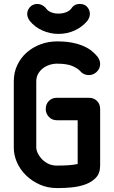

<svg xmlns="http://www.w3.org/2000/svg" viewBox="-20 -944 579 974"><path d="M276 -875Q298 -875 317 -882.5Q336 -890 347 -908Q361 -924 385 -924Q404 -924 417 -914Q436 -897 436 -873Q436 -856 423 -838Q397 -807 359 -789.5Q321 -772 276 -772Q235 -772 196 -789Q157 -806 131 -838Q118 -856 118 -873Q118 -896 137 -913Q152 -924 169 -924Q192 -924 211 -905Q221 -889 238.5 -882Q256 -875 276 -875ZM475 -656Q488 -638 488 -620Q488 -594 468 -577Q451 -563 431 -563Q404 -563 387 -583Q376 -596 348.5 -608.5Q321 -621 269 -621Q249 -621 230 -614.5Q211 -608 196.5 -596.5Q182 -585 173 -568.5Q164 -552 164 -531V-194Q164 -184 170.5 -169Q177 -154 190 -139.5Q203 -125 222.5 -114.5Q242 -104 269 -104Q297 -104 323.5 -105.5Q350 -107 374 -112V-334H269Q244 -334 228 -351Q212 -368 212 -391Q212 -416 228 -432Q244 -448 269 -448H431Q456 -448 472 -432Q488 -416 488 -391V-104Q488 -65 466.5 -42.5Q445 -20 413 -8.5Q381 3 345 6.5Q309 10 281 10H269Q221 10 181 -8Q141 -26 111.5 -55Q82 -84 66 -120.5Q50 -157 50 -194V-531Q50 -577 68 -614.5Q86 -652 116.5 -678.5Q147 -705 186.5 -719.5Q226 -734 269 -734Q313 -734 346 -727.5Q379 -721 404 -710Q429 -699 446 -685Q463 -671 475 -656Z"/></svg>

Font: VDS
Style: Bold
Weight: 700
Designer: artmaker
Foundry: artmaker
Version: Version 1.000 2009 initial release